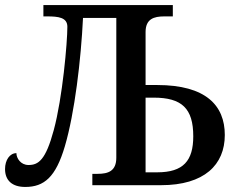

<svg xmlns="http://www.w3.org/2000/svg" viewBox="-20 -734 947 761"><path d="M80 7C155 7 201 -32 237 -154C276 -286 301 -497 309 -663H441V-109C441 -56 409 -45 367 -45H346V0H618C790 0 871 -81 871 -199C871 -316 796 -397 603 -397H557V-607C557 -659 590 -669 631 -669H665V-714H152V-669H167C211 -669 247 -665 247 -628C247 -566 228 -347 193 -218C161 -99 132 -80 93 -80C62 -80 45 -107 45 -127C19 -127 0 -100 0 -64C0 -19 28 7 80 7ZM557 -51V-347H589C701 -347 746 -304 746 -194C746 -97 707 -51 603 -51Z"/></svg>

Font: Noto Serif Thai Medium
Style: Regular
Weight: 500
Designer: Monotype Design Team
Foundry: Monotype Imaging Inc.
Version: Version 1.901;PS 001.901;hotconv 1.0.88;makeotf.lib2.5.64775